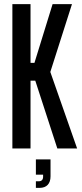

<svg xmlns="http://www.w3.org/2000/svg" viewBox="-20 -720 397 931"><path d="M329 -700H235L147 -415H128V-700H40V0H128V-329H151L258 0H354L224 -371ZM189 127V137C189 151 182 159 168 159H154V191H172C206 191 225 171 225 135V53H154V127Z"/></svg>

Font: Queering
Style: Regular
Weight: 400
Designer: Adam Naccarato
Foundry: adamnac
Version: Version 2.000;hotconv 1.0.109;makeotfexe 2.5.65596